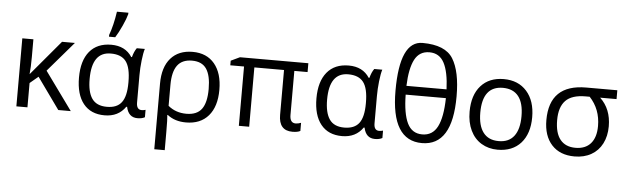

<svg xmlns="http://www.w3.org/2000/svg" viewBox="-58 -1034 4898 1502"><g transform="rotate(5 2391.0 -283.0)"><path d="M172.9 0H85.9V-534.2H172.9V-396Q172.9 -314.9 167 -259.8L397.9 -534.2H499L296.9 -298.8L513.2 0H415L238.8 -246.1L172.9 -190.9Z M613.8 -472.7Q673.8 -544.9 784.2 -544.9Q894.5 -544.9 947.3 -462.9H953.1Q964.8 -507.8 984.9 -535.2H1047.9Q1037.6 -502.9 1030.8 -442.9Q1023.9 -382.8 1023.9 -326.2V-111.8Q1023.9 -56.2 1064.9 -56.2Q1079.1 -56.2 1095.2 -61V-2.9Q1072.8 9.8 1037.1 9.8Q966.3 9.8 949.2 -71.8H942.9Q886.7 9.8 778.8 9.8Q670.4 9.8 612.3 -62.5Q554.2 -134.8 554.2 -267.6Q554.2 -400.4 613.8 -472.7ZM790 -58.1Q870.1 -57.6 906.2 -105.5Q942.9 -153.3 942.9 -259.8V-267.1Q942.9 -378.9 905.8 -427.7Q868.7 -476.6 786.1 -476.1Q638.2 -476.1 638.2 -265.1Q637.7 -161.6 673.8 -109.9Q710 -58.1 790 -58.1ZM895 -806.2V-794.9Q885.7 -758.8 859.4 -701.2Q833 -643.6 809.1 -606H760.3V-620.1Q789.1 -697.8 805.2 -806.2Z M1272 -272.9V-107.9Q1331.5 -58.1 1415 -58.1Q1498.5 -58.1 1535.6 -108.9Q1572.8 -159.7 1572.8 -266.1Q1572.8 -372.6 1537.6 -424.3Q1502.4 -476.1 1424.3 -476.1Q1346.2 -476.1 1309.1 -425.5Q1272 -375 1272 -272.9ZM1418 9.8Q1330.6 9.8 1272 -36.1H1268.1Q1272 -6.3 1272 97.2V240.2H1189.9V-274.9Q1189.9 -404.8 1251.5 -474.9Q1313 -544.9 1423.3 -544.9Q1533.7 -544.9 1595.2 -471.2Q1656.7 -397.5 1656.7 -266.6Q1656.7 -135.7 1594.2 -63Q1531.7 9.8 1418 9.8Z M2228 -120.1Q2228 -57.1 2273.9 -57.1Q2292.5 -57.1 2315.9 -65.9V-2Q2294.9 9.8 2253.9 9.8Q2147 9.8 2147 -113.8V-465.8H1914.1V0H1833V-465.8H1725.1V-502L1794.9 -535.2H2332V-465.8H2228Z M2812 -462.9H2817.9Q2829.6 -507.8 2849.6 -535.2H2912.6Q2902.3 -502.9 2895.5 -442.9Q2888.7 -382.8 2888.7 -326.2V-111.8Q2888.7 -56.2 2929.7 -56.2Q2943.8 -56.2 2960 -61V-2.9Q2937.5 9.8 2901.9 9.8Q2831.1 9.8 2814 -71.8H2807.6Q2751.5 9.8 2643.6 9.8Q2535.2 9.8 2477.1 -62.7Q2418.9 -135.3 2418.9 -267.6Q2418.9 -399.9 2478.8 -472.4Q2538.6 -544.9 2648.9 -544.9Q2759.3 -544.9 2812 -462.9ZM2807.6 -259.8V-267.1Q2807.6 -378.9 2770.5 -427.5Q2733.4 -476.1 2650.9 -476.1Q2502.9 -476.1 2502.9 -265.1Q2502.9 -161.6 2538.8 -109.9Q2574.7 -58.1 2654.8 -58.1Q2734.9 -58.1 2771.2 -105.7Q2807.6 -153.3 2807.6 -259.8Z M3111.8 -425.8H3426.8Q3421.4 -563 3384.3 -633.1Q3347.2 -703.1 3268.6 -703.1Q3189.9 -703.1 3153.3 -633.1Q3116.7 -563 3111.8 -425.8ZM3427.7 -356.9H3111.8Q3113.8 -208.5 3150.1 -133.3Q3186.5 -58.1 3267.6 -58.1Q3348.6 -58.1 3386.7 -132.6Q3424.8 -207 3427.7 -356.9ZM3271 9.8Q3029.8 9.8 3029.8 -380.9Q3029.8 -771.5 3208.7 -771.2Q3387.7 -771 3448.7 -672.1Q3509.8 -573.2 3509.8 -377.9Q3509.8 9.8 3271 9.8Z M3866.2 -476.1Q3705.6 -476.1 3705.6 -268.1Q3705.6 -165.5 3746.6 -111.8Q3787.6 -58.1 3867.2 -58.1Q3947.3 -57.6 3988.3 -111.3Q4029.3 -165 4029.3 -267.6Q4029.3 -370.1 3988.3 -422.9Q3947.3 -475.6 3866.2 -476.1ZM4047.4 -63.5Q3981.4 9.8 3865.2 9.8Q3793.5 9.8 3737.8 -23.9Q3682.1 -57.6 3651.9 -120.6Q3621.6 -183.6 3621.6 -268.1Q3621.6 -398.4 3687 -471.7Q3752.4 -544.9 3866.7 -544.9Q3980.5 -544.9 4046.9 -470.2Q4113.3 -395.5 4113.3 -266.6Q4113.3 -137.7 4047.4 -63.5Z M4632.3 -243.2Q4632.3 -375 4547.4 -465.8H4515.6Q4407.2 -465.8 4358.4 -415Q4309.6 -364.3 4309.6 -262.2Q4309.6 -160.2 4351.1 -109.1Q4392.6 -58.1 4470.7 -58.1Q4548.8 -58.1 4590.6 -106.2Q4632.3 -154.3 4632.3 -243.2ZM4716.3 -248Q4716.3 -171.4 4686.3 -112.5Q4656.2 -53.7 4600.3 -22Q4544.4 9.8 4469.2 9.8Q4354.5 9.8 4290 -60.5Q4225.6 -130.9 4225.6 -254.9Q4225.6 -535.2 4514.6 -535.2H4758.3V-465.8H4629.4Q4716.3 -384.3 4716.3 -248Z"/></g></svg>

Font: OpenSans
Style: Regular
Weight: 400
Foundry: Ascender Corporation
Version: Version 1.10